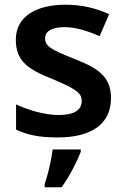

<svg xmlns="http://www.w3.org/2000/svg" viewBox="-20 -572 530 813"><path d="M450 -157C450 -250 391 -285 294 -323C196 -362 171 -376 171 -410C171 -440 200 -457 254 -457C304 -457 352 -440 402 -419L442 -512C382 -539 324 -552 258 -552C131 -552 47 -501 47 -404C47 -313 99 -278 203 -237C308 -193 326 -176 326 -144C326 -108 297 -85 228 -85C171 -85 101 -105 48 -130V-23C98 0 148 10 224 10C369 10 450 -48 450 -157ZM322 71V61H203C198 104 182 172 169 208V221H241C276 172 306 112 322 71Z"/></svg>

Font: Noto Sans Bamum SemiBold
Style: Regular
Weight: 600
Designer: Monotype Design Team
Foundry: Monotype Imaging Inc.
Version: Version 2.002